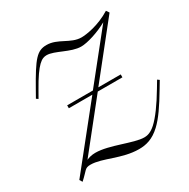

<svg xmlns="http://www.w3.org/2000/svg" viewBox="-176 -949 1104 1120"><g transform="rotate(-30 376.0 -389.0)"><path d="M681.6 -786.6C598.6 -734.9 513.2 -723.1 481.4 -723.1C408.2 -723.1 357.4 -787.1 281.2 -787.1C216.8 -787.1 187.5 -752.4 97.2 -592.3L71.3 -546.4L84 -537.6L109.9 -583C186.5 -719.2 220.2 -735.4 252 -735.4C305.7 -735.4 383.8 -677.7 453.1 -677.7C496.1 -677.7 574.2 -702.6 634.8 -736.3L383.3 -421.9H210V-402.3H368.2L53.7 -9.3L64.9 9.3C119.1 -39.1 114.7 -54.2 154.3 -54.2C234.4 -54.2 331.5 9.3 446.3 9.3C493.7 9.3 540.5 -2 591.8 -50.3C632.8 -88.9 671.9 -146 725.1 -235.4L752 -280.3L739.3 -289.6L712.4 -244.6C664.6 -164.1 619.1 -101.1 582 -67.9C552.2 -41.5 529.3 -34.7 506.8 -34.7C436.5 -34.7 307.1 -100.1 213.9 -100.1C188.5 -100.1 169.9 -94.7 153.8 -87.4L404.8 -402.3H570.8V-421.9H419.9L694.8 -767.1Z"/></g></svg>

Font: Petit Formal Script
Style: Regular
Weight: 400
Designer: Pablo Impallari, Brenda Gallo, Rodrigo Fuenzalida
Foundry: Pablo Impallari, Brenda Gallo, Rodrigo Fuenzalida
Version: Version 1.001